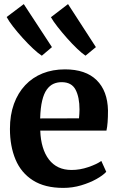

<svg xmlns="http://www.w3.org/2000/svg" viewBox="-20 -906 578 937"><path d="M289 11Q198.5 11 140.8 -25.8Q83 -62.5 55.8 -127.5Q28.5 -192.5 28.5 -277Q28.5 -345 48 -398.8Q67.5 -452.5 103 -490.2Q138.5 -528 187.8 -547.8Q237 -567.5 297 -567.5Q398 -567.5 451.5 -515Q505 -462.5 507 -367Q507 -334 505.2 -310.2Q503.5 -286.5 499.5 -268.5H176.5Q178 -223.5 188.8 -188Q199.5 -152.5 218.8 -127.5Q238 -102.5 265.5 -89.5Q293 -76.5 329.5 -76.5Q370 -76.5 411 -90.5Q452 -104.5 474.5 -120.5L498.5 -67.5Q482.5 -50 450.2 -32Q418 -14 376 -1.5Q334 11 289 11ZM176 -328 365.5 -328.5Q366.5 -338.5 367.2 -349.8Q368 -361 368 -371.5Q368 -431.5 348.8 -468.2Q329.5 -505 281 -505Q259 -505 240.8 -496.8Q222.5 -488.5 208.2 -468.8Q194 -449 185.8 -414.8Q177.5 -380.5 176 -328ZM183.5 -634.5Q167 -645 142 -668.2Q117 -691.5 90.8 -720.5Q64.5 -749.5 43.2 -777Q22 -804.5 12.5 -823L96 -886L233.5 -676L184.5 -634.5ZM397 -634.5Q381 -645 357 -667.8Q333 -690.5 307.8 -719Q282.5 -747.5 261 -775Q239.5 -802.5 228.5 -822L312 -886L448 -676L397.5 -634.5Z"/></svg>

Font: Merriweather 24pt
Style: Bold
Weight: 700
Designer: Eben Sorkin
Foundry: Eben Sorkin
Version: Version 2.100